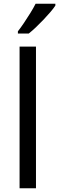

<svg xmlns="http://www.w3.org/2000/svg" viewBox="-20 -1010 317 1030"><path d="M173 0H85V-760H173ZM277 -980Q268 -966 251 -946Q234 -926 213.5 -904.5Q193 -883 172.5 -863.5Q152 -844 134 -830H76V-842Q91 -861 108.5 -887Q126 -913 143 -940.5Q160 -968 171 -990H277Z"/></svg>

Font: Noto Sans Balinese
Style: Regular
Weight: 400
Designer: Aditya Bayu, David Williams
Foundry: David Williams
Version: Version 2.003